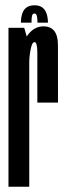

<svg xmlns="http://www.w3.org/2000/svg" viewBox="-20 -705 250 725"><path d="M121 -317.5H199Q199 -465.5 198.8 -535.5Q198.5 -605.5 144 -605.5Q110 -605.5 85.8 -574.2Q61.5 -543 61.5 -480L90.5 -469.5Q90.5 -492 95.8 -519Q101 -546 110.5 -546Q121 -546 121 -503.8Q121 -461.5 121 -317.5ZM12 0H90.5V-533.5L71.5 -600H12ZM110.5 -685Q92 -685 80.5 -677Q69 -669 64 -653.8Q59 -638.5 59 -619.5H99Q99 -632.5 100 -640Q101 -647.5 103.2 -650.8Q105.5 -654 110.5 -654Q114 -654 116.2 -651.2Q118.5 -648.5 120 -640.8Q121.5 -633 121.5 -619.5H161Q161 -638.5 155.8 -653.8Q150.5 -669 139.5 -677Q128.5 -685 110.5 -685Z"/></svg>

Font: Anybody UltraCondensed
Style: Regular
Weight: 400
Width: 1
Version: Version 1.113;gftools[0.9.25]